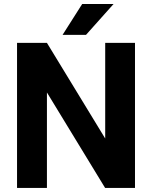

<svg xmlns="http://www.w3.org/2000/svg" viewBox="-20 -921 746 941"><path d="M641.6 0H495.1L210 -467.8V0H63.5V-710.9H210L495.6 -242.2V-710.9H641.6ZM382.8 -901.4H536.6L401.4 -750H286.6Z"/></svg>

Font: SteelSelectRoboto
Style: Roboto-Bold
Weight: 700
Designer: Google
Version: Version 2.137; 2017